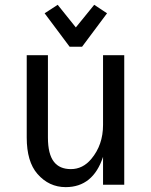

<svg xmlns="http://www.w3.org/2000/svg" viewBox="-20 -766 626 796"><path d="M423.8 -710.9 320.3 -572.3H268.6L165 -710.9L219.2 -746.1L294.4 -652.3L370.6 -746.1ZM495.1 0H407.2V-115.7Q365.7 9.8 252.4 9.8Q183.1 9.8 135.3 -44.9Q90.8 -95.7 90.8 -195.8V-537.1H178.7V-195.8Q178.7 -127 203.6 -95.2Q227.1 -64.9 273.9 -64.9Q323.2 -64.9 358.4 -106.9Q407.2 -165 407.2 -248V-537.1H495.1Z"/></svg>

Font: Consola Mono
Style: Book
Weight: 400
Monospace: yes
Version: Version 2.001